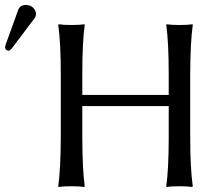

<svg xmlns="http://www.w3.org/2000/svg" viewBox="-44 -745 859 768"><path d="M58.1 -725.1Q85 -725.1 96.7 -703.1Q99.6 -696.3 100.1 -689.9Q99.6 -679.7 94.2 -671.9L2 -549.8Q-4.4 -542.5 -9.8 -542Q-22.5 -543.5 -23.9 -555.2Q-23.4 -559.6 -22 -564.9L29.8 -708Q37.6 -724.6 58.1 -725.1ZM630.9 -444.8Q630.9 -573.7 621.1 -645L623 -647.9Q641.1 -645 673.8 -645Q707.5 -645 726.1 -647.9L727.1 -645Q717.3 -578.1 716.8 -444.8V-200.2Q716.8 -71.3 727.1 0L725.1 2.9Q707 0 673.8 0Q640.1 0 622.1 2.9L621.1 0Q630.9 -68.4 630.9 -200.2V-320.8H285.2V-200.2Q285.2 -71.3 294.9 0L293 2.9Q274.9 0 242.2 0Q208.5 0 189.9 2.9L189 0Q198.7 -68.4 199.2 -200.2V-444.8Q199.2 -573.7 189 -645L190.9 -647.9Q209 -645 242.2 -645Q275.9 -645 293.9 -647.9L294.9 -645Q285.2 -578.1 285.2 -444.8V-365.2H630.9Z"/></svg>

Font: Linux Biolinum O
Style: Regular
Weight: 400
Designer: Philipp H. Poll
Foundry: Philipp H. Poll
Version: Version 1.0.4